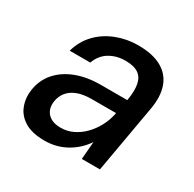

<svg xmlns="http://www.w3.org/2000/svg" viewBox="-126 -665 815 808"><g transform="rotate(30 281.5 -260.5)"><path d="M184 12Q124 12 88 -9.5Q52 -31 38 -67.5Q24 -104 30 -145Q38 -197 70 -233.5Q102 -270 153.5 -290Q205 -310 273 -310H401Q409 -357 403.5 -388Q398 -419 376 -434.5Q354 -450 312 -450Q269 -450 235.5 -430Q202 -410 187 -369H87Q102 -422 137.5 -458.5Q173 -495 222.5 -514Q272 -533 326 -533Q397 -533 440.5 -508.5Q484 -484 500 -438.5Q516 -393 505 -330L447 0H359L366 -86Q352 -65 333.5 -47.5Q315 -30 292 -16.5Q269 -3 242 4.5Q215 12 184 12ZM216 -69Q247 -69 275 -82.5Q303 -96 325.5 -119Q348 -142 363.5 -171Q379 -200 386 -232L387 -239H270Q228 -239 200 -228Q172 -217 156.5 -197.5Q141 -178 137 -153Q131 -115 152 -92Q173 -69 216 -69Z"/></g></svg>

Font: DM Sans 10pt Medium
Style: Italic
Weight: 500
Italic angle: -10°
Version: Version 4.004;gftools[0.9.30]